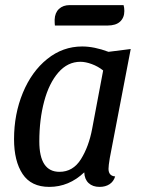

<svg xmlns="http://www.w3.org/2000/svg" viewBox="-20 -712 563 752"><path d="M405 -51Q405 -23 431 -21Q425 -1 409 9.5Q393 20 370 20Q343 20 327 5Q311 -10 310 -37Q250 20 173 20Q102 20 68.5 -30.5Q35 -81 35 -167Q35 -265 69.5 -348.5Q104 -432 165 -481Q226 -530 302 -530Q349 -530 405 -509L492 -520L410 -93Q405 -63 405 -51ZM295 -470Q245 -470 208.5 -428Q172 -386 153 -315Q134 -244 134 -158Q134 -39 213 -39Q266 -39 297 -88.5Q328 -138 341 -208L384 -436Q364 -452 339.5 -461Q315 -470 295 -470ZM467 -669Q467 -643 450.5 -627.5Q434 -612 401 -612H195Q194 -620 194 -635Q195 -662 211 -677Q227 -692 253 -692H464Q467 -682 467 -669Z"/></svg>

Font: Sansita Light Italic
Style: Regular
Weight: 300
Italic angle: -11°
Designer: Pablo Cosgaya
Foundry: Omnibus-Type
Version: Version 1.006